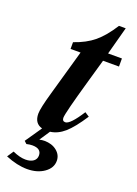

<svg xmlns="http://www.w3.org/2000/svg" viewBox="-229 -657 671 939"><g transform="rotate(20 107.0 -188.0)"><path d="M-20 92 39 6Q-3 -5 -3 -56Q-3 -84 22 -171L89 -407H37V-442Q99 -463 140 -497Q181 -531 221 -594H256L217 -449H289V-407H206L172 -288Q119 -103 119 -79Q119 -61 135 -61Q160 -61 211 -141L234 -126Q189 -57 154.5 -27Q120 3 81 8L45 62Q60 59 71 59Q110 59 135.5 79.5Q161 100 161 131Q161 168 125.5 193Q90 218 37 218Q-14 218 -75 193L-53 160Q-15 177 14 177Q40 177 55 166Q70 155 70 136Q70 100 23 100Q9 100 -7 104Z"/></g></svg>

Font: STIX MathJax Latin
Style: Bold Italic
Weight: 700
Italic angle: -16.33°
Designer: MicroPress Inc., with final additions and corrections provided by Coen Hoffman, Elsevier (retired)
Version: Version 1.1.1